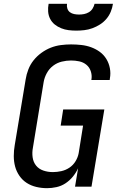

<svg xmlns="http://www.w3.org/2000/svg" viewBox="-20 -975 640 1003"><path d="M226 8Q197 8 169.5 1.5Q142 -5 119.5 -19.5Q97 -34 81.5 -56.5Q66 -79 59 -105Q52 -131 52 -160Q52 -189 57 -217L114 -560Q118 -586 128 -612Q138 -638 155.5 -660Q173 -682 196.5 -699Q220 -716 245.5 -726Q271 -736 298 -739.5Q325 -743 351 -743Q378 -743 405 -740Q432 -737 456.5 -728Q481 -719 501.5 -704Q522 -689 535.5 -667Q549 -645 554 -618.5Q559 -592 554 -565Q554 -563 553.5 -561Q553 -559 553 -557H457Q457 -558 457.5 -559Q458 -560 458 -562Q461 -583 454 -603.5Q447 -624 431 -637Q415 -650 394 -654.5Q373 -659 351 -659Q327 -659 302.5 -653Q278 -647 257.5 -631.5Q237 -616 224.5 -593Q212 -570 208 -546L152 -204Q147 -178 150.5 -153Q154 -128 168.5 -110Q183 -92 206.5 -84Q230 -76 256 -76Q278 -76 300.5 -81Q323 -86 342.5 -99Q362 -112 374.5 -132.5Q387 -153 391 -175L414 -319H297L310 -403H525L458 0H372L388 -96Q377 -72 360 -51.5Q343 -31 321.5 -17Q300 -3 275 2.5Q250 8 226 8ZM379 -815Q358 -815 338 -817.5Q318 -820 299.5 -827.5Q281 -835 266 -847Q251 -859 242 -876.5Q233 -894 231.5 -914.5Q230 -935 234 -955H330Q328 -942 332 -930Q336 -918 345.5 -911Q355 -904 367.5 -901.5Q380 -899 393 -899Q406 -899 419 -901.5Q432 -904 444 -911Q456 -918 463.5 -930Q471 -942 474 -955H570Q567 -934 558.5 -913.5Q550 -893 535.5 -876Q521 -859 502 -847Q483 -835 462.5 -827.5Q442 -820 420.5 -817.5Q399 -815 379 -815Z"/></svg>

Font: Iosevka Curly Medium Extended
Style: Italic
Weight: 500
Width: 7
Italic angle: -9°
Monospace: yes
Designer: Belleve Invis
Foundry: Belleve Invis
Version: Version 11.1.0; ttfautohint (v1.8.3)